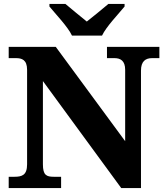

<svg xmlns="http://www.w3.org/2000/svg" viewBox="-20 -951 838 971"><path d="M344 -771H496C517 -816 579 -880 610 -918V-931H528C504 -910 449 -866 419 -842C389 -866 336 -910 311 -931H230V-918C261 -880 323 -816 344 -771ZM24 0H289V-57H252C215 -57 197 -65 197 -120V-541L593 0H693V-594C693 -641 716 -657 749 -657H786V-714H521V-657H559C589 -657 613 -644 613 -598V-237L262 -714H24V-657H61C90 -657 117 -649 117 -598V-120C117 -65 91 -57 53 -57H24Z"/></svg>

Font: Noto Serif Malayalam ExtraBold
Style: Regular
Weight: 800
Designer: Indian type Foundry, Jelle Bosma, Monotype Design Team
Foundry: Monotype Imaging Inc.
Version: Version 2.104